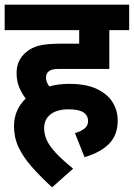

<svg xmlns="http://www.w3.org/2000/svg" viewBox="-20 -642 573 822"><path d="M301 -72Q325 -79 341 -91Q357 -103 357 -124Q357 -148 337 -161Q317 -174 274 -174Q224 -174 196.5 -152.5Q169 -131 169 -94Q169 -67 180 -42.5Q191 -18 217.5 11Q244 40 293 80L203 160Q152 113 115.5 71.5Q79 30 59.5 -11.5Q40 -53 40 -101Q40 -139 53.5 -168.5Q67 -198 90 -220Q74 -241 62.5 -267.5Q51 -294 51 -329Q51 -359 62 -381Q73 -403 91 -418Q114 -438 146.5 -446.5Q179 -455 240 -455H319V-513H0V-622H533V-513H448V-347H239Q215 -347 205 -344.5Q195 -342 188 -336Q177 -327 177 -309Q177 -291 191 -272Q231 -283 276 -283Q350 -283 396 -260.5Q442 -238 463 -202.5Q484 -167 484 -127Q484 -65 448 -27.5Q412 10 342 31Z"/></svg>

Font: Noto Sans Devanagari UI SemiCondensed
Style: Bold
Weight: 700
Width: 4
Designer: Jelle Bosma - Monotype Design Team
Foundry: Monotype Imaging Inc.
Version: Version 2.004; ttfautohint (v1.8.4.7-5d5b)